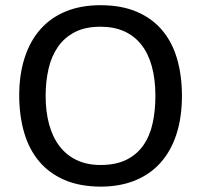

<svg xmlns="http://www.w3.org/2000/svg" viewBox="-20 -694 762 727"><path d="M52.7 -331.1Q52.7 -412.1 73.5 -475.8Q94.2 -539.6 133.5 -583.7Q172.9 -627.9 230 -651.1Q287.1 -674.3 360.4 -674.3Q439.9 -674.3 498 -649.4Q556.2 -624.5 594.2 -579.3Q632.3 -534.2 650.6 -470.9Q668.9 -407.7 668.9 -331.1Q668.9 -250 648.2 -186Q627.4 -122.1 587.9 -77.9Q548.3 -33.7 491 -10.5Q433.6 12.7 360.4 12.7Q281.7 12.2 224.1 -12.7Q166.5 -37.6 128.4 -82.8Q90.3 -127.9 71.8 -190.9Q53.2 -253.9 52.7 -331.1ZM152.8 -331.1Q152.8 -271.5 166 -223.1Q179.2 -174.8 205.3 -140.6Q231.4 -106.4 270.3 -87.9Q309.1 -69.3 360.4 -69.3Q418.9 -69.3 458.7 -89.1Q498.5 -108.9 522.9 -144Q547.4 -179.2 557.9 -227.1Q568.4 -274.9 568.4 -331.1Q568.4 -393.1 555.2 -441.7Q542 -490.2 515.9 -523.9Q489.7 -557.6 450.9 -575.2Q412.1 -592.8 360.4 -592.8Q302.2 -592.8 262.7 -572Q223.1 -551.3 198.7 -515.6Q174.3 -480 163.6 -432.4Q152.8 -384.8 152.8 -331.1Z"/></svg>

Font: PT Astra Sans
Style: Regular
Weight: 400
Designer: A.Korolkova, I. Chaeva
Foundry: ParaType Ltd
Version: Version 1.001; ttfautohint (v1.6)